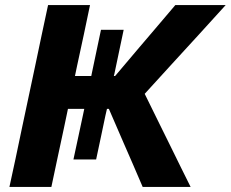

<svg xmlns="http://www.w3.org/2000/svg" viewBox="-20 -733 905 753"><path d="M17 0Q29.5 -57 41 -111Q52 -164.5 66.5 -232.5L117.5 -472.5Q132 -542 143.8 -597.5Q155.5 -653 168.5 -713H333Q320.5 -654 309 -598.5Q297 -542.5 282 -473.5L274 -435H338L340 -445Q348 -482.5 357 -526Q366 -569.5 376 -616H465Q455 -569.5 446 -526Q437 -482.5 429 -445L426.5 -435H431.5L525 -545.5Q557 -583 590.2 -622Q623.5 -661 667.5 -713H865Q811.5 -654 760 -597.5Q708.5 -541 656.5 -484.5L547.5 -365L606.5 -245Q625.5 -206.5 647.5 -162Q669.5 -117 690.5 -74.5Q711.5 -32 727.5 0H539.5Q519 -47.5 501 -89.5Q482.5 -131 465 -172L407 -306H399.5L393.5 -280Q385.5 -241.5 376.2 -197.8Q367 -154 357 -107.5H268Q278 -154 287.5 -198.2Q297 -242.5 305 -280L310.5 -306H246.5L231 -232Q216.5 -164 205 -110.8Q193.5 -57.5 181.5 0Z"/></svg>

Font: Heraclito
Style: Bold Italic
Weight: 700
Italic angle: -12°
Designer: Kostas Bartsokas (font) & Cristiano Sobral (main changes)
Foundry: Kostas Bartsokas (font) & Cristiano Sobral (main changes)
Version: Version 1.00;July 8, 2020;FontCreator 13.0.0.2655 64-bit